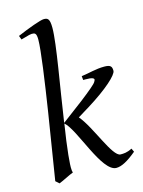

<svg xmlns="http://www.w3.org/2000/svg" viewBox="-116 -810 670 899"><g transform="rotate(-15 219.5 -361.0)"><path d="M215 -692C215 -737 205 -742 186 -742C170 -742 110 -720 54 -696L61 -677C69 -679 76 -681 83 -683C95 -687 109 -690 114 -690C129 -690 137 -688 137 -656C137 -557 53 -71 42 5L59 20C63 18 68 16 75 13L115 -6C122 -9 127 -11 132 -13C130 -19 129 -27 129 -39C129 -43 129 -57 133 -98C137 -138 144 -189 153 -245C204 -202 265 19 335 19C360 19 391 3 434 -33L426 -50C401 -37 385 -37 370 -37C331 -37 279 -194 226 -255L283 -290C380 -350 439 -404 439 -424C439 -445 433 -454 402 -454C361 -454 328 -443 289 -438L291 -419C295 -419 299 -419 302 -419C334 -419 343 -414 343 -407C343 -405 341 -401 338 -396C333 -387 303 -362 258 -327L153 -248C177 -414 215 -616 215 -692Z"/></g></svg>

Font: Oxford Ugaritic Clay
Style: Regular
Weight: 400
Designer: Jacob Thomas
Foundry: Bengal Creative Media Limited
Version: Version 1.000